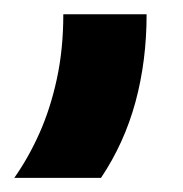

<svg xmlns="http://www.w3.org/2000/svg" viewBox="-29 -145 257 269"><path d="M-9 104.2Q11.1 75.7 26.4 41.3Q41.7 6.9 50.7 -34.7Q59.7 -76.4 59.7 -125H176.4Q176.4 -59.7 160.8 -2.1Q145.1 55.6 112.5 104.2Z"/></svg>

Font: Afacad Flux
Style: Bold
Weight: 700
Designer: Kristian Moeller
Foundry: Dicotype
Version: Version 1.100